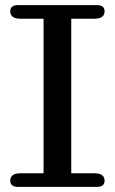

<svg xmlns="http://www.w3.org/2000/svg" viewBox="-20 -729 448 749"><path d="M50 0Q20 0 20 -24Q20 -53 60 -53H150V-656H60Q20 -656 20 -685Q20 -709 50 -709H358Q388 -709 388 -685Q388 -656 348 -656H258V-53H348Q388 -53 388 -24Q388 0 358 0Z"/></svg>

Font: Marmelad
Style: Regular
Weight: 400
Designer: Manvel Shmavonyan
Foundry: Cyreal
Version: Version 1.001;PS 001.001;hotconv 1.0.88;makeotf.lib2.5.64775